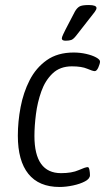

<svg xmlns="http://www.w3.org/2000/svg" viewBox="-20 -738 418 764"><path d="M217 6Q135 6 93 -46Q51 -98 51 -198Q51 -254 62 -312Q73 -370 98 -419Q123 -468 166 -498.5Q209 -529 273 -529Q299 -529 323 -523.5Q347 -518 362.5 -509.5Q378 -501 378 -493Q378 -485 371.5 -470Q365 -455 357 -455Q349 -455 327 -464.5Q305 -474 266 -474Q219 -474 189.5 -446Q160 -418 144.5 -374.5Q129 -331 123 -283.5Q117 -236 117 -197Q117 -49 223 -49Q266 -49 293 -61Q320 -73 329 -73Q334 -73 336 -61.5Q338 -50 338 -41Q338 -27 318.5 -16.5Q299 -6 270.5 0Q242 6 217 6ZM241 -576Q226 -576 226 -585Q226 -590 231.5 -601.5Q237 -613 241 -621L278 -692Q286 -706 296 -712Q306 -718 333 -718Q364 -718 364 -706Q364 -700 356.5 -690Q349 -680 333 -660L283 -596Q272 -582 263.5 -579Q255 -576 241 -576Z"/></svg>

Font: Asap Condensed Condensed Light
Style: Italic
Weight: 300
Width: 3
Italic angle: -6°
Designer: Pablo Cosgaya
Foundry: Omnibus-Type
Version: Version 3.001; ttfautohint (v1.8.4.7-5d5b)